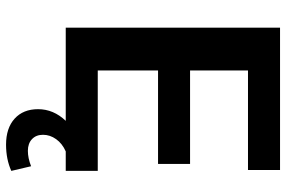

<svg xmlns="http://www.w3.org/2000/svg" viewBox="-178 -582 959 644"><g transform="rotate(90 302.0 -259.5)"><path d="M72.3 -718.8H549.8V-611.3H215.8V-417H529.3V-309.6H215.8V-107.4H552.7V0H487.3Q460.9 11.7 446.3 32.2Q431.6 52.7 431.6 76.2Q431.6 99.6 446.3 113.3Q460.9 127 485.4 127Q509.8 127 537.1 116.2L552.7 182.6Q513.7 200.2 464.8 200.2Q409.2 200.2 377.4 171.4Q345.7 142.6 345.7 92.8Q345.7 41 384.8 0H72.3Z"/></g></svg>

Font: Min Sans Bold
Style: Regular
Weight: 700
Designer: Jinseong-Kim, NotoSansCJK, Nunito
Foundry: Jinseong-Kim
Version: Version 1.400;Glyphs 3.1.2 (3151)